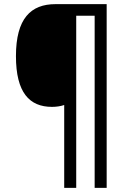

<svg xmlns="http://www.w3.org/2000/svg" viewBox="-20 -780 632 927"><path d="M495 127V-760H248C129 -760 57 -691 57 -509C57 -333 122 -264 231 -264C251 -264 273 -267 290 -273V127H348V-704H437V127Z"/></svg>

Font: Noto Sans Lao UI SemCond
Style: Regular
Weight: 400
Width: 4
Designer: Monotype Design Team
Foundry: Monotype Imaging Inc.
Version: Version 2.000